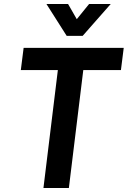

<svg xmlns="http://www.w3.org/2000/svg" viewBox="-20 -939 638 959"><path d="M197 0 269 -589H84L98 -700H598L584 -589H396L324 0ZM313 -760 212 -919H320L390 -797H326L425 -919H533L393 -760Z"/></svg>

Font: Inclusive Sans SemiBold
Style: Italic
Weight: 600
Italic angle: -7°
Designer: Olivia King
Foundry: Olivia King
Version: Version 2.004